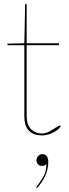

<svg xmlns="http://www.w3.org/2000/svg" viewBox="-20 -693 359 994"><path d="M198 8Q155 8 130.5 -15.5Q106 -39 106 -93V-459H25Q21 -459 19.5 -460.5Q18 -462 18 -464V-467L106 -469L110 -666Q110 -673 115 -673H118V-469H285V-459H118V-93Q118 -47 140.5 -24.5Q163 -2 198 -2Q216 -2 235.5 -12.5Q255 -23 270 -33Q285 -43 289 -43Q291 -43 293 -41L295 -39Q281 -19 252.5 -5.5Q224 8 198 8ZM171 281 170 280Q169 279 168.5 278.5Q168 278 168 277Q168 275 171 272Q190 246 205 220.5Q220 195 220 156Q216 161 210.5 163.5Q205 166 197 166Q185 166 177 157.5Q169 149 169 136Q169 124 177.5 114.5Q186 105 199 105Q213 105 221.5 115Q230 125 230 144Q230 183 213.5 218.5Q197 254 171 281Z"/></svg>

Font: Aleo Thin
Style: Regular
Weight: 250
Designer: Alessio Laiso
Foundry: Alessio Laiso
Version: Version 2.001;gftools[0.9.29]